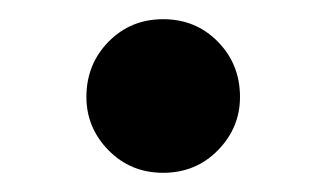

<svg xmlns="http://www.w3.org/2000/svg" viewBox="-20 -166 340 200"><path d="M150 14Q116 14 93 -9.5Q70 -33 70 -65Q70 -99 93 -122.5Q116 -146 150 -146Q184 -146 207 -122.5Q230 -99 230 -65Q230 -33 207 -9.5Q184 14 150 14Z"/></svg>

Font: Source Serif 4 Semibold
Style: Regular
Weight: 600
Designer: Frank Grießhammer
Foundry: Adobe
Version: Version 4.005;hotconv 1.1.0;makeotfexe 2.6.0